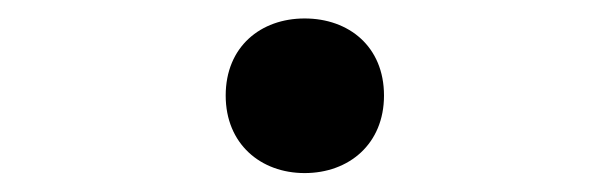

<svg xmlns="http://www.w3.org/2000/svg" viewBox="-20 -171 660 208"><path d="M310 16.5C358 16.5 396 -15 396 -67.5C396 -120.5 358 -151 310 -151C262.5 -151 224.5 -120.5 224.5 -67.5C224.5 -15 262.5 16.5 310 16.5Z"/></svg>

Font: Monaspace Neon Light
Style: Regular
Weight: 300
Designer: Riley Cran & the Lettermatic Team
Foundry: Lettermatic
Version: Version 1.200 (Monaspace Neon)